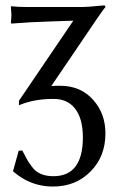

<svg xmlns="http://www.w3.org/2000/svg" viewBox="-20 -455 429 707"><path d="M49.8 -67.9V-84L250 -378.9L166 -376Q129.9 -375 92.8 -373L22 -368.2L20 -371.1Q22 -387.2 22 -401.9L20 -429.2L22 -432.1Q44.9 -429.2 78.1 -429.2H282.2Q293.5 -429.2 306.2 -430.2L362.8 -435.1Q367.7 -435.1 368.2 -429.2Q361.3 -421.4 337.9 -387.2L168.9 -138.2Q183.1 -139.2 201.2 -139.2Q278.3 -139.2 324.2 -85.9Q368.2 -36.1 368.2 36.1Q368.2 121.1 314 175.8Q259.8 231.9 174.8 231.9Q127 231.9 85 212.9Q56.2 199.7 32.2 179.2L27.8 175.8L48.8 100.1L62 99.1L83 138.2Q95.2 157.2 105 168Q129.9 193.8 176.8 193.8Q284.7 193.8 285.2 51.8Q285.2 -21.5 253.9 -58.1Q226.1 -91.3 175.8 -90.8Q106 -90.8 50.8 -67.9Z"/></svg>

Font: Biolilbert
Style: Regular
Weight: 400
Designer: Philipp H. Poll
Foundry: Philipp H. Poll
Version: Version 1.1.0